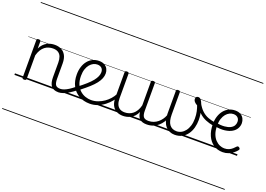

<svg xmlns="http://www.w3.org/2000/svg" viewBox="-177 -1439 3278 2369"><g transform="rotate(20 1462.0 -255.0)"><path d="M584 17Q547 17 522.5 6.5Q498 -4 484 -24Q470 -44 463.5 -72.5Q457 -101 457 -137V-326Q457 -371 445 -403Q433 -435 406.5 -452Q380 -469 337 -469Q310 -469 282.5 -461Q255 -453 231.5 -435Q208 -417 189.5 -387.5Q171 -358 159 -314V-4Q159 6 152.5 10.5Q146 15 132 15Q119 15 113 10.5Q107 6 107 -4V-496Q107 -506 113 -510.5Q119 -515 132 -515Q146 -515 152.5 -510.5Q159 -506 159 -496V-404Q175 -437 196.5 -459.5Q218 -482 242.5 -495Q267 -508 292.5 -513.5Q318 -519 344 -519Q392 -519 429.5 -500Q467 -481 489 -440.5Q511 -400 511 -334V-137Q511 -82 526.5 -56.5Q542 -31 590 -31Q599 -31 604 -23.5Q609 -16 608.5 -7Q608 2 602 9.5Q596 17 584 17ZM0 436H646V446H0ZM0 -20H646V0H0ZM0 -505H646V-500H0ZM0 -956H646V-946H0Z M581 17Q570 17 564.5 9.5Q559 2 559.5 -7Q560 -16 567 -23.5Q574 -31 587 -31Q612 -31 638.5 -41Q665 -51 696.5 -71Q728 -91 767 -123Q775 -129 782.5 -126Q790 -123 795 -116Q800 -109 800.5 -100Q801 -91 793 -85Q750 -52 712.5 -29Q675 -6 642.5 5.5Q610 17 581 17ZM646 436V446ZM646 -20V0ZM646 -505V-500ZM646 -956V-946Z M781 -130Q839 -175 880.5 -212Q922 -249 947.5 -281Q973 -313 985 -341.5Q997 -370 997 -396Q997 -432 976 -451Q955 -470 919 -470Q893 -470 868 -457.5Q843 -445 822 -420Q801 -395 788.5 -357.5Q776 -320 776 -270Q776 -205 795.5 -159.5Q815 -114 847 -85.5Q879 -57 917.5 -44Q956 -31 993 -31Q1005 -31 1010.5 -23.5Q1016 -16 1016 -7Q1016 2 1010.5 9.5Q1005 17 993 17Q911 17 849.5 -18.5Q788 -54 754.5 -118Q721 -182 721 -268Q721 -323 735.5 -369Q750 -415 777 -448.5Q804 -482 841.5 -500.5Q879 -519 925 -519Q969 -519 997.5 -502Q1026 -485 1039.5 -458Q1053 -431 1053 -400Q1053 -368 1040 -335Q1027 -302 999.5 -266.5Q972 -231 927.5 -191Q883 -151 821 -103ZM646 436H1134V446H646ZM646 -20H1134V0H646ZM646 -505H1134V-500H646ZM646 -956H1134V-946H646Z M992 17Q983 17 978 10Q973 3 973 -6.5Q973 -16 978 -23.5Q983 -31 992 -31Q1040 -31 1083.5 -47Q1127 -63 1162.5 -88Q1198 -113 1225 -144Q1252 -175 1267 -204Q1272 -213 1281 -211.5Q1290 -210 1296 -202.5Q1302 -195 1298 -186Q1283 -154 1254 -119Q1225 -84 1185.5 -53Q1146 -22 1097 -2.5Q1048 17 992 17ZM1134 436V446ZM1134 -20V0ZM1134 -505V-500ZM1134 -956V-946Z M1429 18Q1381 18 1344 -1.5Q1307 -21 1286.5 -61.5Q1266 -102 1266 -166V-496Q1266 -505 1272 -509.5Q1278 -514 1291 -514Q1305 -514 1311.5 -509.5Q1318 -505 1318 -496V-171Q1318 -127 1330.5 -95.5Q1343 -64 1369 -47Q1395 -30 1436 -30Q1465 -30 1492 -39Q1519 -48 1542 -66.5Q1565 -85 1583 -115Q1601 -145 1611 -186V-496Q1611 -506 1617.5 -510.5Q1624 -515 1638 -515Q1651 -515 1657 -510.5Q1663 -506 1663 -496V-137Q1663 -78 1681.5 -54.5Q1700 -31 1747 -31Q1757 -31 1761.5 -23.5Q1766 -16 1765.5 -7Q1765 2 1759 9.5Q1753 17 1741 17Q1711 17 1689 10.5Q1667 4 1651.5 -9Q1636 -22 1627 -41.5Q1618 -61 1614 -87L1613 -100Q1598 -66 1576.5 -43Q1555 -20 1530.5 -7Q1506 6 1480 12Q1454 18 1429 18ZM1134 436H1805V446H1134ZM1134 -20H1805V0H1134ZM1134 -505H1805V-500H1134ZM1134 -956H1805V-946H1134Z M1740 17Q1729 17 1723.5 9.5Q1718 2 1718.5 -7Q1719 -16 1726 -23.5Q1733 -31 1746 -31Q1783 -31 1814 -43Q1845 -55 1869 -75Q1893 -95 1911 -120Q1929 -145 1939 -172Q1943 -183 1952 -182.5Q1961 -182 1967 -174.5Q1973 -167 1970 -157Q1959 -124 1939 -93Q1919 -62 1890.5 -37Q1862 -12 1824 2.5Q1786 17 1740 17ZM1805 436V446ZM1805 -20V0ZM1805 -505V-500ZM1805 -956V-946Z M2108 19Q2073 19 2042 5.5Q2011 -8 1988 -34.5Q1965 -61 1952 -101Q1939 -141 1939 -193V-496Q1939 -506 1945.5 -510.5Q1952 -515 1965 -515Q1979 -515 1985 -510.5Q1991 -506 1991 -496V-204Q1991 -160 1999 -127Q2007 -94 2023 -73Q2039 -52 2062 -41Q2085 -30 2116 -30Q2148 -30 2177 -45Q2206 -60 2228.5 -89Q2251 -118 2264 -159.5Q2277 -201 2277 -253Q2277 -305 2268 -345.5Q2259 -386 2247 -417Q2220 -432 2206.5 -448.5Q2193 -465 2193 -483Q2193 -497 2201 -508Q2209 -519 2227 -519Q2249 -519 2264 -499Q2279 -479 2291 -445Q2298 -427 2307 -395.5Q2316 -364 2322 -327.5Q2328 -291 2328 -255Q2328 -202 2315 -153Q2302 -104 2274.5 -65Q2247 -26 2205.5 -3.5Q2164 19 2108 19ZM1805 436H2409V446H1805ZM1805 -20H2409V0H1805ZM1805 -505H2409V-500H1805ZM1805 -956H2409V-946H1805Z M2523 -249Q2463 -259 2414 -280Q2365 -301 2325 -339Q2285 -377 2251 -438Q2245 -450 2250.5 -459.5Q2256 -469 2266.5 -470.5Q2277 -472 2283 -460Q2314 -403 2351 -369Q2388 -335 2432.5 -318Q2477 -301 2531 -293Q2541 -292 2544.5 -284.5Q2548 -277 2546 -268.5Q2544 -260 2538 -254Q2532 -248 2523 -249ZM2409 436H2434V446H2409ZM2409 -20H2434V0H2409ZM2409 -505H2434V-500H2409ZM2409 -956H2434V-946H2409Z M2739 18Q2669 18 2617 -17.5Q2565 -53 2536.5 -117.5Q2508 -182 2508 -268Q2508 -323 2523 -369Q2538 -415 2565 -448.5Q2592 -482 2629.5 -500.5Q2667 -519 2713 -519Q2756 -519 2784.5 -502Q2813 -485 2827 -457Q2841 -429 2841 -398Q2841 -362 2823 -329.5Q2805 -297 2767.5 -274.5Q2730 -252 2672.5 -244.5Q2615 -237 2536 -252L2538 -296Q2605 -285 2652 -289Q2699 -293 2728.5 -308Q2758 -323 2771.5 -345.5Q2785 -368 2785 -395Q2785 -430 2764 -450Q2743 -470 2707 -470Q2681 -470 2655.5 -457.5Q2630 -445 2609.5 -420Q2589 -395 2576.5 -357.5Q2564 -320 2564 -270Q2564 -205 2580.5 -160Q2597 -115 2624 -87Q2651 -59 2682 -46Q2713 -33 2741 -33Q2777 -33 2802.5 -44.5Q2828 -56 2847 -73Q2866 -90 2880 -106Q2888 -114 2896 -113.5Q2904 -113 2912 -107Q2920 -101 2923 -93Q2926 -85 2920 -77Q2903 -53 2875.5 -31Q2848 -9 2813.5 4.5Q2779 18 2739 18ZM2434 436H2922V446H2434ZM2434 -20H2922V0H2434ZM2434 -505H2922V-500H2434ZM2434 -956H2922V-946H2434Z"/></g></svg>

Font: Playwrite HU Guides
Style: Regular
Weight: 400
Designer: Veronika Burian, José Scaglione
Foundry: TypeTogether
Version: Version 1.003